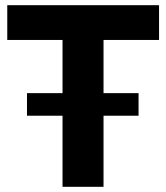

<svg xmlns="http://www.w3.org/2000/svg" viewBox="-20 -720 641 740"><path d="M593 -566V-700H8V-566H221V-361H84V-274H221V0H379V-274H514V-361H379V-566Z"/></svg>

Font: Juman SemiBold
Style: Regular
Weight: 600
Designer: Bandar Raffah (Arabic) Julieta Ulanovsky (Latin)
Foundry: Caramella
Version: Version 5.022;PS 005.022;hotconv 1.0.88;makeotf.lib2.5.64775